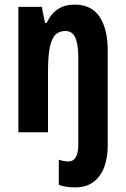

<svg xmlns="http://www.w3.org/2000/svg" viewBox="-20 -576 548 836"><path d="M306 240Q288 240 270.5 237.5Q253 235 236 229V119Q257 127 277 127Q321 127 321 53V-324Q321 -382 308 -411.5Q295 -441 265 -441Q239 -441 222.5 -426Q206 -411 197.5 -372.5Q189 -334 189 -264V0H60V-546H162L176 -476H183Q220 -556 305 -556Q378 -556 413.5 -503Q449 -450 449 -356V60Q449 110 434 151Q419 192 387.5 216Q356 240 306 240Z"/></svg>

Font: Noto Sans Gujarati ExtraCondensed
Style: Bold
Weight: 700
Width: 2
Designer: Jelle Bosma - Monotype Design Team, Universal Thirst
Foundry: Monotype Imaging Inc.
Version: Version 2.106; ttfautohint (v1.8.4.7-5d5b)